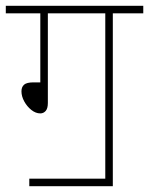

<svg xmlns="http://www.w3.org/2000/svg" viewBox="-20 -642 514 662"><path d="M81 -26H343V-596H145V-287Q145 -268 137.5 -259.5Q130 -251 119 -251Q103 -251 88 -263Q73 -275 63.5 -292.5Q54 -310 54 -327Q54 -342 63 -350Q72 -358 96 -358H119V-596H0V-622H474V-596H369V0H81Z"/></svg>

Font: Noto Sans SemiCondensed Thin
Style: Italic
Weight: 100
Width: 4
Italic angle: -12°
Designer: Monotype Design Team
Foundry: Monotype Imaging Inc.
Version: Version 2.013; ttfautohint (v1.8.4.7-5d5b)